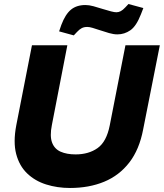

<svg xmlns="http://www.w3.org/2000/svg" viewBox="-20 -925 815 955"><path d="M328 10Q265 10 209.5 -7.5Q154 -25 115 -62.5Q76 -100 60.5 -159Q45 -218 61 -302L139 -700H315L238 -303Q227 -248 239 -216Q251 -184 281.5 -170.5Q312 -157 356 -157Q421 -157 465.5 -188.5Q510 -220 526 -302L604 -700H775L692 -281Q673 -181 623 -116.5Q573 -52 498 -21Q423 10 328 10ZM347 -749 274 -769 285 -801Q305 -854 333 -877Q361 -900 405 -900Q423 -900 445 -894Q467 -888 492 -880Q515 -873 532 -868.5Q549 -864 559 -864Q570 -864 580.5 -869.5Q591 -875 603 -888L619 -905L693 -885L681 -854Q658 -795 628.5 -774.5Q599 -754 564 -754Q545 -754 522.5 -760.5Q500 -767 473 -776Q455 -782 440 -786.5Q425 -791 414 -791Q398 -791 386.5 -785Q375 -779 363 -766Z"/></svg>

Font: REM
Style: Bold Italic
Weight: 700
Italic angle: -11°
Designer: Octavio Pardo
Foundry: Ashler Design
Version: Version 1.005;gftools[0.9.28]